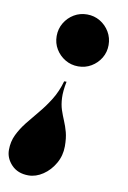

<svg xmlns="http://www.w3.org/2000/svg" viewBox="-176 -583 582 874"><g transform="rotate(10 115.0 -146.0)"><path d="M-89 139Q-89 100.5 -73.5 68.5Q-58 36.5 -34 6.2Q-10 -24 17 -56Q44 -88 67.5 -126Q91 -164 104.5 -212H115.5Q106.5 -167 108 -135.8Q109.5 -104.5 117.5 -80.8Q125.5 -57 135 -34.8Q144.5 -12.5 151.8 14.2Q159 41 159 79Q159 122 138.2 158.2Q117.5 194.5 85 216.2Q52.5 238 18 238Q-31 238 -60 207.8Q-89 177.5 -89 139ZM275 -409.5Q275 -376.5 258.8 -349.5Q242.5 -322.5 215.2 -306.2Q188 -290 155 -290Q122 -290 94.8 -306.2Q67.5 -322.5 51.2 -349.5Q35 -376.5 35 -409.5Q35 -442.5 51.2 -470Q67.5 -497.5 94.8 -513.8Q122 -530 155 -530Q188 -530 215.2 -513.8Q242.5 -497.5 258.8 -470Q275 -442.5 275 -409.5Z"/></g></svg>

Font: Bodoni* 11pt Fatface
Style: Italic
Weight: 900
Italic angle: -13°
Version: Version 2.3